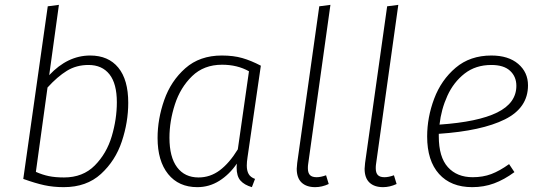

<svg xmlns="http://www.w3.org/2000/svg" viewBox="-20 -761 2232 792"><path d="M509 -337Q509 -257 482.5 -177.5Q456 -98 396.5 -43.5Q337 11 243 11Q200 11 163 3Q126 -5 76 -23L177 -735L223 -741L183 -451Q259 -532 352 -532Q427 -532 468 -482Q509 -432 509 -337ZM176 -400 128 -52Q155 -40 181.5 -34.5Q208 -29 244 -29Q322 -29 371 -78.5Q420 -128 441 -199Q462 -270 462 -339Q462 -416 431.5 -454.5Q401 -493 345 -493Q295 -493 256 -469Q217 -445 176 -400Z M1056 -490 1001 -112Q998 -93 998 -78Q998 -57 1005.5 -43.5Q1013 -30 1032 -23L1019 11Q988 2 972 -16Q956 -34 956 -71L957 -86Q926 -41 884.5 -15Q843 11 794 11Q717 11 673.5 -43Q630 -97 630 -192Q630 -270 657.5 -348.5Q685 -427 744.5 -479.5Q804 -532 895 -532Q943 -532 979.5 -521.5Q1016 -511 1056 -490ZM679 -193Q679 -113 710.5 -71Q742 -29 799 -29Q847 -29 886.5 -58.5Q926 -88 961 -145L1007 -467Q959 -494 896 -494Q821 -494 772.5 -447Q724 -400 701.5 -330.5Q679 -261 679 -193Z M1251 -83Q1250 -77 1250 -67Q1250 -48 1258.5 -39Q1267 -30 1286 -30Q1303 -30 1325 -38L1336 -2Q1308 11 1280 11Q1244 11 1224 -8Q1204 -27 1204 -65Q1204 -71 1206 -89L1297 -735L1343 -741Z M1531 -83Q1530 -77 1530 -67Q1530 -48 1538.5 -39Q1547 -30 1566 -30Q1583 -30 1605 -38L1616 -2Q1588 11 1560 11Q1524 11 1504 -8Q1484 -27 1484 -65Q1484 -71 1486 -89L1577 -735L1623 -741Z M1790 -209V-199Q1790 -113 1827.5 -71.5Q1865 -30 1930 -30Q1972 -30 2006.5 -43Q2041 -56 2080 -84L2102 -51Q2060 -20 2018 -4.5Q1976 11 1928 11Q1840 11 1791 -43.5Q1742 -98 1742 -198Q1742 -277 1771 -354Q1800 -431 1859.5 -481.5Q1919 -532 2007 -532Q2077 -532 2117.5 -497.5Q2158 -463 2158 -409Q2158 -316 2062.5 -268.5Q1967 -221 1790 -209ZM1793 -247Q1952 -258 2031 -297Q2110 -336 2110 -407Q2110 -445 2084 -469Q2058 -493 2007 -493Q1942 -493 1896.5 -457.5Q1851 -422 1825.5 -366Q1800 -310 1793 -247Z"/></svg>

Font: Fira Sans ExtraLight
Style: Italic
Weight: 275
Italic angle: -8°
Designer: Carrois Corporate & Edenspiekermann AG
Foundry: Carrois Corporate GbR & Edenspiekermann AG
Version: Version 4.203